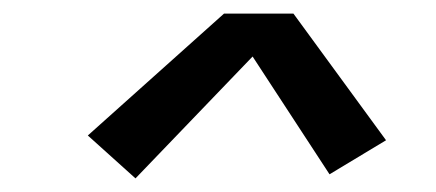

<svg xmlns="http://www.w3.org/2000/svg" viewBox="-20 -723 640 282"><path d="M179 -461 109 -524 309 -703H411L547 -517L464 -467L351 -640Z"/></svg>

Font: Iosevka Curly Slab MdExObl
Style: Regular
Weight: 500
Width: 7
Italic angle: -9°
Monospace: yes
Designer: Belleve Invis
Foundry: Belleve Invis
Version: Version 11.1.0; ttfautohint (v1.8.3)